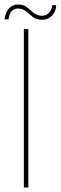

<svg xmlns="http://www.w3.org/2000/svg" viewBox="-21 -833 270 853"><path d="M85 0V-704H105V0ZM-1 -747Q3 -777 18.5 -795Q34 -813 59 -813Q84 -813 99 -800.5Q114 -788 129 -775.5Q144 -763 167 -763Q183 -763 195.5 -775Q208 -787 211 -810H229Q228 -783 210.5 -764Q193 -745 167 -745Q141 -745 125 -757.5Q109 -770 94.5 -782.5Q80 -795 59 -795Q42 -795 31 -783.5Q20 -772 17 -747Z"/></svg>

Font: Poppins Variable
Style: Regular
Weight: 100
Designer: Jonny Pinhorn
Foundry: Indian Type Foundry
Version: Version 6.000